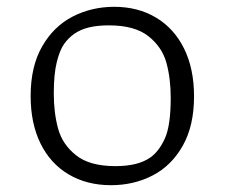

<svg xmlns="http://www.w3.org/2000/svg" viewBox="-20 -532 660 564"><path d="M70 -250Q70 -337 104 -396Q138 -455 193.8 -483.5Q249.5 -512 315.5 -512Q385.5 -512 438.5 -480.2Q491.5 -448.5 520.8 -389.2Q550 -330 550 -249Q550 -162.5 516.8 -103.8Q483.5 -45 428.2 -16.5Q373 12 306 12Q235 12 181.5 -19.8Q128 -51.5 99 -110.5Q70 -169.5 70 -250ZM421 -69Q446.5 -86.5 464 -124.5Q481.5 -162.5 481.5 -244.5Q481.5 -301.5 468.8 -347.8Q456 -394 415.8 -425.8Q375.5 -457.5 300 -457.5Q266.5 -457.5 241.5 -451.5Q216.5 -445.5 198 -432.5Q181.5 -421 168.8 -403.5Q156 -386 147 -350.5Q138 -315 138 -257.5Q138 -200 150.8 -153.8Q163.5 -107.5 203.5 -75.8Q243.5 -44 319 -44Q352 -44 377.5 -50.2Q403 -56.5 421 -69Z"/></svg>

Font: Monaspace Argon Var ExtraLight
Style: Regular
Weight: 200
Designer: Riley Cran and the Lettermatic Team
Version: Version 1.200 (Monaspace Argon Var)